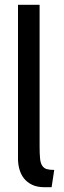

<svg xmlns="http://www.w3.org/2000/svg" viewBox="-20 -770 268 800"><path d="M195 10 206 -62C192.7 -62 182.2 -63.2 174.5 -65.5C166.8 -67.8 160.7 -72.5 156 -79.5C151.3 -86.5 148.3 -96.3 147 -109C145.7 -121.7 145 -138.7 145 -160V-750H55V-108C55 -93.3 57 -78.8 61 -64.5C65 -50.2 71.3 -37.5 80 -26.5C88.7 -15.5 100 -6.7 114 0C128 6.7 145 10 165 10Z"/></svg>

Font: Cabin Condensed
Style: Regular
Weight: 400
Designer: Pablo Impallari
Foundry: Pablo Impallari. www.impallari.com Igino Marini. www.ikern.com
Version: Version 1.006